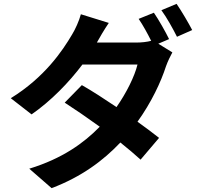

<svg xmlns="http://www.w3.org/2000/svg" viewBox="-20 -887 1040 997"><path d="M779 -821 700 -789C722 -757 746 -713 765 -675C743 -669 714 -666 687 -666H483C495 -688 521 -733 545 -768L400 -813C391 -779 370 -733 355 -709C304 -622 211 -485 36 -377L144 -293C245 -363 338 -459 408 -552H694C679 -490 636 -404 585 -331C521 -374 458 -415 405 -445L316 -354C367 -321 433 -276 498 -229C416 -145 305 -64 132 -11L248 90C404 31 517 -54 605 -147C646 -114 683 -83 710 -58L806 -171C776 -195 737 -224 694 -255C766 -355 816 -462 842 -543C851 -568 864 -595 875 -615L802 -660L858 -684C840 -721 804 -785 779 -821ZM897 -867 818 -834C846 -796 878 -738 899 -696L978 -731C960 -766 923 -829 897 -867Z"/></svg>

Font: Source Han Sans JP
Style: Bold
Weight: 700
Designer: Ryoko NISHIZUKA 西塚涼子 (kana, bopomofo & ideographs); Paul D. Hunt (Latin, Greek & Cyrillic); Sandoll Communications 산돌커뮤니
Foundry: Adobe
Version: Version 2.002;hotconv 1.0.116;makeotfexe 2.5.65601